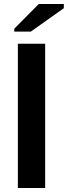

<svg xmlns="http://www.w3.org/2000/svg" viewBox="-20 -945 341 965"><path d="M207 0H69.8V-725.1H207ZM134.8 -786.1H51.8V-800.8L174.8 -924.8H300.8V-903.8Z"/></svg>

Font: Libra Sans Modern
Style: Bold
Weight: 700
Foundry: Stefan Peev, Context Ltd
Version: Version 1.000